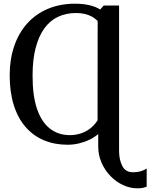

<svg xmlns="http://www.w3.org/2000/svg" viewBox="-20 -773 814 1040"><path d="M724 247Q684 247 646 229.2Q608 211.5 577.8 180Q547.5 148.5 529.8 107.5Q512 66.5 512 20.5V-47Q492 -29.5 465 -16.5Q438 -3.5 407.8 3.8Q377.5 11 346 11Q275.5 11 217.8 -13.2Q160 -37.5 118.5 -85.2Q77 -133 54.8 -203.2Q32.5 -273.5 32.5 -365.5Q32.5 -451.5 56.8 -522.8Q81 -594 127 -645.5Q173 -697 239 -725Q305 -753 388 -753Q429.5 -753 464.8 -744.8Q500 -736.5 522.5 -721.5L542 -743H625V44Q625 92.5 642.5 126.2Q660 160 699.5 160Q726 160 745.8 153.5Q765.5 147 774.5 139.5V238.5Q768 241 756 244Q744 247 724 247ZM358.5 -41Q385.5 -41 412.2 -48.5Q439 -56 463.8 -73.5Q488.5 -91 508.5 -121L509 -659.5Q495 -673.5 477.8 -683Q460.5 -692.5 439.2 -697.5Q418 -702.5 392 -702.5Q337 -702.5 293.2 -681.5Q249.5 -660.5 219.2 -618Q189 -575.5 172.8 -512.2Q156.5 -449 156.5 -365Q156 -256 180.2 -184.2Q204.5 -112.5 250 -76.8Q295.5 -41 358.5 -41Z"/></svg>

Font: Merriweather 24pt Medium
Style: Regular
Weight: 500
Designer: Eben Sorkin
Foundry: Eben Sorkin
Version: Version 2.100